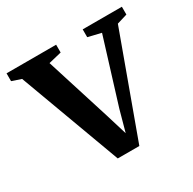

<svg xmlns="http://www.w3.org/2000/svg" viewBox="-133 -663 803 798"><g transform="rotate(-30 269.0 -264.0)"><path d="M215 4.5 36 -480.5 -8.5 -495.5V-533H229.5V-495.5L167.5 -480.5L264.5 -173L296 -70L324 -171.5L419.5 -480.5L357 -495.5V-533H545V-495.5L495.5 -480.5L318.5 4.5Z"/></g></svg>

Font: Merriweather 72pt SemiBold
Style: Regular
Weight: 600
Version: Version 2.100